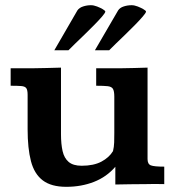

<svg xmlns="http://www.w3.org/2000/svg" viewBox="-20 -700 665 730"><path d="M231.9 10.3Q174.8 10.3 142.6 -14.2Q110.4 -38.6 97.7 -87.2Q85 -135.7 85 -208.5V-339.4Q85 -357.4 80.1 -364.5Q75.2 -371.6 61.3 -372.8Q47.4 -374 20.5 -374V-440.4Q32.7 -440.4 49.1 -440.4Q65.4 -440.4 80.6 -440.4Q95.7 -440.4 102.5 -440.4Q129.9 -440.9 156.5 -441.4Q183.1 -441.9 211.9 -442.9V-189.9Q211.9 -152.3 218 -125.5Q224.1 -98.6 241.2 -84.2Q258.3 -69.8 290.5 -69.8Q335.9 -69.8 365.5 -85.4Q395 -101.1 409.7 -125.5Q413.6 -141.6 414.1 -158.9Q414.6 -176.3 414.6 -195.3V-332.5Q414.6 -353.5 409.4 -362.1Q404.3 -370.6 389.6 -372.3Q375 -374 345.7 -374V-440.4Q367.7 -440.4 389.4 -440.4Q411.1 -440.4 437 -440.4Q463.9 -440.9 489.5 -441.4Q515.1 -441.9 541 -442.9V-95.2Q541 -76.2 553.5 -71.3Q565.9 -66.4 604.5 -66.4V0Q585 -0.5 568.4 -0.5Q551.8 -0.5 535.2 0Q505.4 0 476.1 0.5Q446.8 1 418.5 1.5Q418.5 -9.8 418.5 -23.4Q418.5 -37.1 418.5 -48.8Q418.5 -60.5 418.5 -65.9Q385.3 -27.3 337.2 -8.5Q289.1 10.3 231.9 10.3ZM340.8 -508.8 429.2 -660.6Q436 -670.9 450.4 -675.5Q464.8 -680.2 480.5 -680.2Q491.2 -680.2 503.7 -675.3Q516.1 -670.4 525.6 -664.8Q535.2 -659.2 535.2 -655.8Q534.7 -650.9 522.9 -637.2Q511.2 -623.5 493.2 -605.2Q475.1 -586.9 455.6 -567.9Q436 -548.8 419.4 -533Q402.8 -517.1 395 -508.8ZM186.5 -508.8 274.4 -660.6Q281.7 -670.9 296.1 -675.5Q310.5 -680.2 325.7 -680.2Q336.4 -680.2 349.1 -675.3Q361.8 -670.4 371.1 -664.8Q380.4 -659.2 380.4 -655.8Q379.9 -650.9 368.2 -637.2Q356.4 -623.5 338.4 -605.2Q320.3 -586.9 300.8 -567.9Q281.2 -548.8 264.6 -533Q248 -517.1 240.2 -508.8Z"/></svg>

Font: Kameron SemiBold
Style: Regular
Weight: 600
Designer: Vernon Adams
Foundry: Vernon Adams
Version: Version 1.100